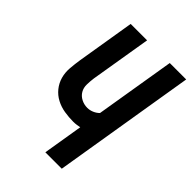

<svg xmlns="http://www.w3.org/2000/svg" viewBox="-214 -835 934 934"><g transform="rotate(45 253.0 -367.5)"><path d="M272 0 306 -206Q295 -204 284.5 -202.5Q274 -201 263 -201Q232 -201 201.5 -206Q171 -211 144.5 -225Q118 -239 99.5 -262Q81 -285 73 -313.5Q65 -342 67.5 -373.5Q70 -405 75 -437L124 -735H237L185 -421Q182 -399 181.5 -376Q181 -353 191.5 -335Q202 -317 221.5 -307Q241 -297 263 -297Q280 -297 296.5 -304Q313 -311 325 -323L393 -735H506L385 0Z"/></g></svg>

Font: Iosevka Term Curly
Style: Bold Italic
Weight: 700
Italic angle: -9°
Designer: Belleve Invis
Foundry: Belleve Invis
Version: Version 32.3.0